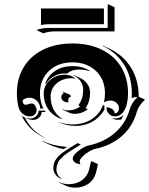

<svg xmlns="http://www.w3.org/2000/svg" viewBox="-20 -679 695 894"><path d="M58.6 -244.1Q58.6 -313.7 90.6 -366.5Q122.6 -419.2 181.3 -447.9Q240 -476.6 317.4 -476.6Q394.8 -476.6 453.5 -447.9Q512.2 -419.2 544.2 -366.5Q576.2 -313.7 576.2 -244.1Q576.2 -232.9 575.1 -221.8Q574 -210.7 571.4 -198.2Q568.8 -185.8 564.1 -175.2Q559.3 -164.6 552.9 -155.9Q546.4 -147.2 536.4 -142.2Q526.4 -137.2 513.9 -137.2Q498 -137.2 486.8 -149.5Q475.6 -161.9 475.6 -179.2Q491.5 -179.2 502.7 -170.9Q513.9 -162.6 513.9 -150.9Q522.2 -150.9 528.1 -157.8Q533.9 -164.8 533.9 -174.6Q533.9 -189.7 522.2 -200.2Q510.5 -210.7 494.9 -210.7Q479.2 -210.7 463.4 -202.4Q468.8 -222.2 468.8 -244.1Q468.8 -308.8 426.6 -348.8Q384.5 -388.7 317.4 -388.7Q250.2 -388.7 208.1 -348.8Q166 -308.8 166 -244.1Q166 -205.1 182.4 -173.8H167Q167 -194.3 152.3 -209.1Q137.7 -223.9 117.2 -223.9Q99.1 -223.9 85.2 -212.2Q85.2 -191.4 100.3 -191.2Q105.5 -191.2 113.2 -194.2Q120.8 -197.3 126 -197.3Q137.5 -197.3 143.9 -187.3Q150.4 -177.2 150.4 -166.3Q150.4 -154.1 141.5 -145.5Q132.6 -137 120.1 -137Q101.6 -137 86.7 -148.4Q71.8 -159.9 67.1 -177.2Q58.6 -209 58.6 -244.1ZM80.6 -140.6Q87.4 -135.3 95.7 -131.8Q127.9 -65.7 199.5 -32.5Q158.4 -48.6 128.4 -76.2Q98.1 -103.8 80.6 -140.6ZM96.4 -131.6Q107.9 -127.2 120.1 -127.2Q136 -127.2 147.5 -137.7Q159.2 -148.4 160.2 -164.1H188Q190.2 -160.6 192.4 -157.5H174.3Q173.3 -141.8 161.6 -131.1Q150.1 -120.6 134.3 -120.6Q121.6 -120.6 109.9 -125.2ZM151.4 -538.1 153.3 -540.8Q179 -548.8 201.4 -548.8H481.4V-657.2L483.4 -659.2L513.4 -645.3V-532.7H231.4Q207.5 -532.7 181.4 -523.9ZM170.9 -562.3V-639.6H463.9V-566.4H203.4Q190.7 -566.4 170.9 -562.3ZM177.2 -21 177.5 -22.9Q226.6 0 286.9 4.6L293.2 5.1L287.6 8.3L275.9 15.1L272.9 14.6Q237.8 7.3 207.3 -6.8ZM183.6 -244.1Q183.6 -280.3 212.3 -305.7Q241 -331.1 281.2 -331.1Q310.8 -331.1 332.5 -312.7L328.9 -313.2Q320.3 -315.2 311.3 -314.9Q293.2 -314.9 276 -309Q258.8 -303 245.4 -292.2Q231.9 -281.5 223.8 -265.3Q215.6 -249 215.6 -230Q215.6 -196 229.5 -169.3Q243.4 -142.6 268.8 -126.2L270.5 -123.8Q230 -136 206.8 -167.7Q183.6 -199.5 183.6 -244.1ZM190.9 -289.8Q203.9 -327.6 237.3 -349.4Q270.8 -371.1 317.4 -371.1Q366.5 -371.1 400.6 -347.4L396.2 -347.9Q373.8 -355 347.4 -355.2Q314.7 -355.2 294.4 -338.1L292.2 -336.4Q286.9 -336.9 281.2 -336.9Q253.9 -336.9 230.5 -323.6Q207 -310.3 194.3 -288.1Q193.6 -288.3 190.9 -289.8ZM228.5 104.5Q228.5 92.5 231 82.8Q233.4 73 240.2 63.5Q246.6 54 254.4 46.1Q262.2 38.3 276.9 28.1Q291.5 17.8 305.2 9.3Q318.8 0.7 341.8 -12.7L356 -6.1Q334.7 6.8 324.5 13.4Q314.2 20 299.3 29.8Q284.4 39.8 277.8 45.7Q271.2 51.5 262.7 60.1Q254.2 68.6 251 75.9Q247.6 83.3 245.1 92Q242.7 101.1 242.7 111.1Q242.7 124.8 250.2 136.2Q257.6 147.9 269.5 155.8Q252 150.4 240.2 136.2Q228.5 122.1 228.5 104.5ZM244.6 -114.7Q279.1 -99.6 317.4 -99.6Q368.4 -99.6 406 -123.5Q443.6 -147.5 459.2 -189H465.8V-179.2Q465.8 -174.1 466.6 -168.9Q445.1 -132.3 410.2 -112.5Q375 -92.8 332 -92.8Q292.2 -92.8 258.8 -108.2ZM254.4 170.7 255.1 168.9Q275.9 178.7 300.8 178.7Q316.7 178.7 331.5 174.4Q346.4 170.2 359.3 161.7Q372.1 153.3 381.7 139.5Q391.4 125.7 395.5 107.9L403.3 75.7L406.2 71.3L436.3 85.2L427.5 122.6Q423.1 140.6 413.3 154.7Q403.6 168.7 390.4 177.4Q377.2 186 362.1 190.4Q346.9 194.8 330.8 194.8Q305.7 194.8 284.4 184.8ZM265.6 -226.6Q265.6 -231.9 268.4 -237.3Q271.2 -242.7 277.1 -243.9Q275.9 -248.5 270.3 -250.7L271.2 -252.4L303.7 -238.8Q309.6 -236.1 309.3 -229V-228Q304.4 -228 301 -223.5Q297.6 -219 297.6 -212.4Q297.6 -208.7 299.1 -205.3L299.6 -203.4Q296.4 -203.1 293 -203.1Q281.2 -203.1 273.4 -210Q265.6 -216.8 265.6 -226.6ZM270.5 -171.4Q282.2 -165 295.9 -165Q328.9 -165 353.3 -183.1Q349.1 -184.8 345.7 -190.2Q356.9 -205.6 362.1 -222.5Q367.2 -239.5 367.2 -262.7Q367.2 -283.7 354.7 -301.3Q342.3 -318.8 321.5 -328.4L322.8 -329.8L353 -315.9Q374 -306.2 386.6 -288.1Q399.2 -270 399.2 -248.5Q399.2 -203.9 378.2 -176L388.2 -170.2Q361.8 -148.9 325.9 -148.9Q313.5 -148.9 302.2 -154.3L272.2 -168.2ZM318.6 59.1Q318.6 46.4 338.4 29.1Q349.1 19.5 364 10.5Q378.9 1.5 390.1 -1.2Q464.4 -16.1 515 -60.3Q565.7 -104.5 584.2 -170.7Q588.9 -186.8 597.4 -199.8Q606 -212.9 620.4 -227.5Q606 -227.1 595.9 -223.1L593 -222.2Q593 -223.1 593.1 -223.8Q593.3 -224.4 593.3 -225.1Q593.8 -232.4 593.8 -244.1Q593.8 -320.3 557.7 -377.8Q521.7 -435.3 457.3 -465.6L457.8 -467.3L487.8 -453.4Q553 -422.9 589.4 -364.9Q625.7 -306.9 625.7 -230.2V-229L655 -215.3Q639.6 -200 630.2 -186.3Q620.8 -172.6 616.2 -156Q597.7 -89.4 546.5 -44.8Q495.4 -0.2 420.7 14.9Q409.9 17.3 395 26.4Q380.1 35.4 369.9 44.7Q350.8 61.5 350.8 73.2Q350.8 78.9 354 83.5L354.7 85.4Q338.1 84 328.4 76.9Q318.6 69.8 318.6 59.1ZM494.9 -131.6Q503.9 -127.4 513.9 -127.4Q538.8 -127.4 555.9 -144.3Q550.8 -133.1 544.7 -122.8Q538.1 -121.1 528.3 -121.1Q517.3 -121.1 509 -125Z"/></svg>

Font: AgreloyS1
Style: Medium
Weight: 400
Designer: gluk
Foundry: gluk
Version: Version 0.27